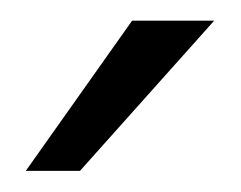

<svg xmlns="http://www.w3.org/2000/svg" viewBox="-20 -743 233 186"><path d="M108 -723H187.5L57.5 -577.5H5Z"/></svg>

Font: Public Sans Thin ExtraLight
Style: Regular
Weight: 250
Version: Version 1.007